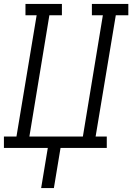

<svg xmlns="http://www.w3.org/2000/svg" viewBox="-33 -755 675 980"><path d="M177 205 211 0H-13V-58H51L154 -677H97V-735H283V-677H219L117 -58H390L492 -677H436V-735H622V-677H558L455 -58H512V0H276L242 205Z"/></svg>

Font: Iosevka Slab LtExObl
Style: Regular
Weight: 300
Width: 7
Italic angle: -9°
Monospace: yes
Designer: Belleve Invis
Foundry: Belleve Invis
Version: Version 11.1.0; ttfautohint (v1.8.3)